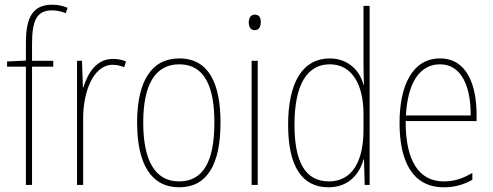

<svg xmlns="http://www.w3.org/2000/svg" viewBox="-20 -785 2093 815"><path d="M206 -502V-527H116V-600C116 -701 138 -741 201 -741C220 -741 241 -737 259 -729L267 -752C250 -759 228 -765 202 -765C120 -765 90 -713 90 -604V-528L10 -524V-502H90V0H116V-502Z M459 -535C387 -535 351 -470 334 -414H332L328 -527H307V0H333V-283C333 -394 375 -510 459 -510C478 -510 494 -505 507 -500L515 -524C498 -532 478 -535 459 -535Z M916 -264C916 -428 868 -537 741 -537C623 -537 562 -440 562 -265C562 -88 622 10 741 10C859 10 916 -87 916 -264ZM588 -265C588 -423 637 -512 741 -512C851 -512 890 -413 890 -265C890 -102 844 -15 740 -15C636 -15 588 -107 588 -265Z M1062 -723C1042 -723 1036 -706 1036 -690C1036 -672 1043 -657 1061 -657C1079 -657 1087 -671 1087 -691C1087 -707 1082 -723 1062 -723ZM1074 -527H1048V0H1074Z M1374 10C1463 10 1507 -50 1523 -108H1525L1528 0H1549V-760H1523V-511C1523 -483 1524 -456 1525 -425H1523C1509 -481 1461 -537 1380 -537C1267 -537 1203 -439 1203 -255C1203 -82 1260 10 1374 10ZM1376 -15C1274 -15 1230 -101 1230 -255C1230 -425 1283 -512 1380 -512C1472 -512 1523 -430 1523 -300V-234C1523 -100 1475 -15 1376 -15Z M1848 -537C1731 -537 1676 -423 1676 -263C1676 -97 1733 10 1864 10C1912 10 1950 -2 1985 -22V-51C1942 -26 1907 -15 1864 -15C1756 -15 1701 -106 1702 -271H2003V-298C2003 -424 1962 -537 1848 -537ZM1848 -512C1939 -512 1979 -417 1978 -295H1703C1711 -440 1765 -512 1848 -512Z"/></svg>

Font: Noto Sans Gujarati UI Condensed Thin
Style: Regular
Weight: 100
Width: 3
Designer: Jelle Bosma - Monotype Design Team, Universal Thirst
Foundry: Monotype Imaging Inc.
Version: Version 2.106